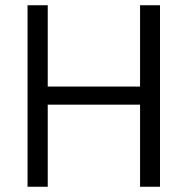

<svg xmlns="http://www.w3.org/2000/svg" viewBox="-20 -712 715 732"><path d="M514 0V-313H162V0H85V-692H162V-382H514V-692H590V0Z"/></svg>

Font: Titillium Web[RUS by Daymarius]
Style: Regular
Weight: 400
Designer: Cyrillization by Daymarius
Foundry: Cyrillization by Daymarius
Version: Version 1.002 September 11, 2018